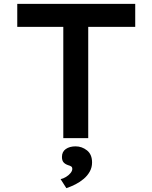

<svg xmlns="http://www.w3.org/2000/svg" viewBox="-20 -720 795 1001"><path d="M310 0V-580H70V-700H685V-580H440V0ZM326 261 296 214Q310 211 324 202.5Q338 194 347.5 182.5Q357 171 357 160Q357 152 351.5 148Q346 144 335 141Q320 136 311.5 126.5Q303 117 303 98Q303 71 323 57Q343 43 374 43Q407 43 433.5 64Q460 85 460 127Q460 153 448 174.5Q436 196 416.5 212.5Q397 229 373.5 241Q350 253 326 261Z"/></svg>

Font: Lexend Giga Medium
Style: Regular
Weight: 500
Designer: Bonnie Shaver-Troup, Thomas Jockin
Foundry: Lexend
Version: Version 1.007